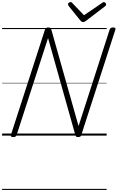

<svg xmlns="http://www.w3.org/2000/svg" viewBox="-20 -1298 1126 1838"><path d="M106 14Q78 14 84 -5L411 -1016Q415 -1026 421.5 -1030.5Q428 -1035 442 -1035Q454 -1035 460.5 -1031.5Q467 -1028 470 -1019L732 -91L1030 -1016Q1034 -1026 1041.5 -1030.5Q1049 -1035 1063 -1035Q1091 -1035 1085 -1016L758 -5Q756 5 748.5 9.5Q741 14 728 14Q716 14 710.5 10.5Q705 7 702 -2L440 -934L139 -5Q136 5 128.5 9.5Q121 14 106 14ZM974 -1278Q982 -1278 989 -1270.5Q996 -1263 996 -1256Q996 -1250 994 -1246.5Q992 -1243 987 -1239L805 -1100Q796 -1093 789 -1090Q782 -1087 774 -1087Q767 -1087 761.5 -1090.5Q756 -1094 750 -1101L637 -1241Q635 -1246 633 -1250Q631 -1254 631 -1258Q631 -1267 640 -1272.5Q649 -1278 656 -1278Q663 -1278 666.5 -1275Q670 -1272 674 -1267L784 -1152L953 -1267Q960 -1272 964 -1275Q968 -1278 974 -1278ZM0 510H1001V520H0ZM0 -20H1001V0H0ZM0 -505H1001V-500H0ZM0 -1030H1001V-1020H0Z"/></svg>

Font: Playwrite CO Guides
Style: Regular
Weight: 400
Designer: Veronika Burian, José Scaglione
Foundry: TypeTogether
Version: Version 1.003